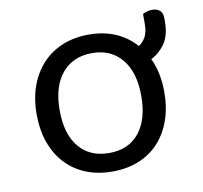

<svg xmlns="http://www.w3.org/2000/svg" viewBox="-65 -592 711 674"><g transform="rotate(-10 290.5 -254.5)"><path d="M511 -231Q511 -175 495 -130Q479 -85 449.5 -53Q420 -21 378 -4Q336 13 284 13Q232 13 190 -4Q148 -21 118 -53Q88 -85 72 -130Q56 -175 56 -231Q56 -287 72.5 -332Q89 -377 119 -409Q149 -441 191 -458Q233 -475 284 -475Q337 -475 379 -457Q421 -439 451 -405Q466 -414 475.5 -431.5Q485 -449 485 -479V-513Q501 -522 520 -522Q535 -522 545.5 -513.5Q556 -505 556 -485V-473Q556 -424 535.5 -395Q515 -366 486 -352Q511 -299 511 -231ZM284 -409Q216 -409 177 -362Q138 -315 138 -231Q138 -146 176.5 -99.5Q215 -53 284 -53Q353 -53 391 -100Q429 -147 429 -231Q429 -315 390.5 -362Q352 -409 284 -409Z"/></g></svg>

Font: Baloo Thambi 2
Style: Regular
Weight: 400
Designer: Aadarsh Rajan and Ek Type
Foundry: Ek Type
Version: Version 1.640;hotconv 1.0.111;makeotfexe 2.5.65597; ttfautoh